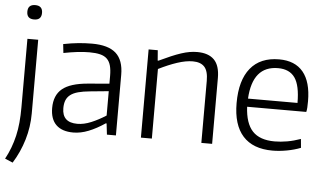

<svg xmlns="http://www.w3.org/2000/svg" viewBox="-60 -850 1987 1171"><g transform="rotate(5 933.0 -264.5)"><path d="M110 -661Q65 -661 65 -705Q65 -749 110 -749Q155 -749 155 -705Q155 -661 110 -661ZM8 200Q27 165 40.5 129Q54 93 63 54.5Q72 16 76 -27.5Q80 -71 80 -121V-540H146V-89Q146 -6 122.5 72.5Q99 151 56 220Z M408 5Q339 5 303 -30Q267 -65 267 -133Q267 -211 315.5 -251Q364 -291 472 -300L602 -311V-359Q602 -396 595 -421.5Q588 -447 572 -462.5Q556 -478 529.5 -484.5Q503 -491 464 -491Q429 -491 391 -486.5Q353 -482 306 -473L300 -527Q351 -537 392.5 -541Q434 -545 476 -545Q575 -545 622 -503Q669 -461 669 -371V0H614L606 -68H601Q549 -33 501 -14Q453 5 408 5ZM428 -50Q468 -50 512.5 -68.5Q557 -87 602 -116V-265L489 -254Q446 -250 416.5 -242Q387 -234 369 -220Q351 -206 343 -186Q335 -166 335 -138Q335 -50 428 -50Z M822 -540H878L883 -477H888Q928 -496 961 -510Q994 -524 1021.5 -533Q1049 -542 1072.5 -546Q1096 -550 1119 -550Q1188 -550 1223 -514.5Q1258 -479 1258 -403V0H1192V-380Q1192 -440 1168.5 -465.5Q1145 -491 1097 -491Q1055 -491 1002 -473.5Q949 -456 889 -426V0H822Z M1628 9Q1508 9 1446.5 -59.5Q1385 -128 1385 -261Q1385 -401 1445.5 -475Q1506 -549 1621 -549Q1718 -549 1768 -488.5Q1818 -428 1818 -310Q1818 -287 1817 -271Q1816 -255 1813 -244H1451Q1456 -143 1500.5 -95.5Q1545 -48 1636 -48Q1673 -48 1713 -55Q1753 -62 1795 -77L1800 -23Q1762 -8 1716 0.5Q1670 9 1628 9ZM1619 -495Q1463 -495 1452 -294H1755Q1755 -401 1722 -448Q1689 -495 1619 -495Z"/></g></svg>

Font: Encode Sans Normal
Style: Light
Weight: 300
Designer: Pablo Impallari, Andres Torresi
Foundry: Pablo Impallari, Andres Torresi
Version: Version 1.000; ttfautohint (v1.00) -l 8 -r 50 -G 200 -x 14 -